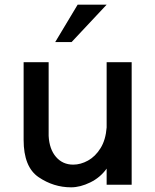

<svg xmlns="http://www.w3.org/2000/svg" viewBox="-20 -790 663 821"><path d="M436 -524H543V0H436V-69Q409 -31 366 -10Q323 11 284 11Q209 11 145 -32.5Q81 -76 81 -192V-524H188V-209Q191 -152 219.5 -119Q248 -86 293 -86Q325 -86 356.5 -103.5Q388 -121 410 -156.5Q432 -192 436 -245ZM286 -610H216L312 -770H436Z"/></svg>

Font: Shippori Antique
Style: Regular
Weight: 400
Designer: FONTDASU
Foundry: FONTDASU / Google Inc. / but / Adobe
Version: Version 2.001